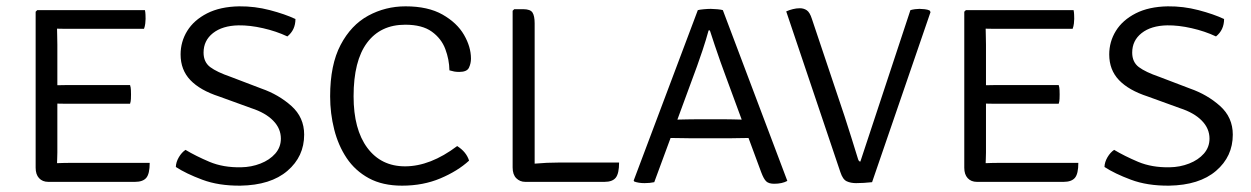

<svg xmlns="http://www.w3.org/2000/svg" viewBox="-20 -574 3947 606"><path d="M452.5 -60Q452.5 -25.5 441.8 -12.8Q431 0 406 0H132.5Q114 0 103.2 -11.8Q92.5 -23.5 92.5 -44.5V-537L97.5 -542H437.5Q439 -534.5 439.2 -527.5Q439.5 -520.5 439.5 -514.5Q439.5 -508.5 438.5 -499.8Q437.5 -491 434.5 -483H214Q203 -483 188.8 -483Q174.5 -483 160 -483.5Q160 -474 160.5 -461Q161 -448 161 -433V-305Q175.5 -305.5 189.5 -305.5Q203.5 -305.5 214 -305.5H390.5Q393 -298 393.2 -289.5Q393.5 -281 393.5 -276Q393.5 -270 393.2 -262Q393 -254 390.5 -246.5H214Q203.5 -246.5 189.5 -246.5Q175.5 -246.5 161 -247V-92.5Q161 -83.5 160.5 -73Q160 -62.5 160 -59Q181 -60 214.5 -60Z M535 -47Q535.5 -62.5 544.5 -77.8Q553.5 -93 565.5 -101Q598 -81.5 641.2 -63.2Q684.5 -45 740.5 -46Q773.5 -46.5 802.2 -57.8Q831 -69 848.8 -89.2Q866.5 -109.5 866.5 -136.5Q866.5 -168.5 842.2 -193.2Q818 -218 773.5 -232.5L671.5 -269.5Q611.5 -289 580.8 -321.2Q550 -353.5 550 -402Q550 -442.5 571 -476.5Q592 -510.5 633.5 -531.8Q675 -553 735 -554Q784 -554.5 831.8 -542Q879.5 -529.5 912.5 -514Q912.5 -479.5 887 -459Q852 -475.5 810.2 -485Q768.5 -494.5 733 -494Q682 -493 652.2 -469.5Q622.5 -446 622.5 -408Q622.5 -378 643.5 -362.2Q664.5 -346.5 708 -331.5L805 -294.5Q859.5 -275.5 899.8 -239.5Q940 -203.5 940 -149Q940 -80 887.2 -34.8Q834.5 10.5 738.5 12Q670 12.5 618.5 -6.8Q567 -26 535 -47Z M1398.5 -352Q1398 -386 1385.5 -419.2Q1373 -452.5 1342.8 -474.2Q1312.5 -496 1259 -496Q1181 -496 1138.5 -439Q1096 -382 1096 -270Q1096 -165.5 1139.5 -107.2Q1183 -49 1258.5 -49Q1338 -49 1423 -113Q1452 -94.5 1460.5 -67Q1424.5 -34 1370 -11Q1315.5 12 1249 12Q1187.5 12 1144.2 -11.5Q1101 -35 1074.2 -75Q1047.5 -115 1034.8 -165.5Q1022 -216 1022 -270Q1022 -369.5 1055 -432.2Q1088 -495 1142.2 -524.5Q1196.5 -554 1260 -554Q1331 -554 1376.8 -528Q1422.5 -502 1444.5 -464Q1466.5 -426 1466.5 -389Q1466.5 -374 1460.2 -360.5Q1454 -347 1429.5 -347Q1420.5 -347 1413.8 -348.2Q1407 -349.5 1398.5 -352Z M1934 -61Q1934 -26.5 1923.5 -13.2Q1913 0 1888 0H1638Q1621 0 1609.5 -11.5Q1598 -23 1598 -45.5V-540L1603 -545H1631.5Q1654 -545 1660.8 -534.2Q1667.5 -523.5 1667.5 -500.5V-57.5Q1706 -61 1745 -61Z M2164 -137.5Q2161 -137.5 2147.8 -137.8Q2134.5 -138 2119.2 -138.2Q2104 -138.5 2096.5 -138.5L2045 1Q2031.5 4 2014.5 4Q1995.5 4 1982 -1L1980 -4L2182.5 -542Q2187.5 -543.5 2201 -544.8Q2214.5 -546 2223.5 -546Q2231.5 -546 2244.5 -544.8Q2257.5 -543.5 2261.5 -542L2465 -3Q2448.5 6 2423.5 6Q2406.5 6 2398.5 -1.5Q2390.5 -9 2382.5 -30.5L2342.5 -138.5Q2336 -138.5 2322 -138.2Q2308 -138 2295.5 -137.8Q2283 -137.5 2280.5 -137.5ZM2180 -365 2118 -196.5Q2128.5 -197 2149 -197.2Q2169.5 -197.5 2173.5 -197.5H2272Q2275.5 -197.5 2293.2 -197.2Q2311 -197 2321 -196.5L2270.5 -333.5Q2263.5 -352 2254.2 -378.2Q2245 -404.5 2236 -431Q2227 -457.5 2220.5 -478H2216.5Q2208.5 -448.5 2197.5 -415.5Q2186.5 -382.5 2180 -365Z M2853.5 -542Q2860.5 -544 2868.2 -545Q2876 -546 2882 -546Q2888.5 -546 2898 -545Q2907.5 -544 2914 -541L2917 -536L2732.5 1Q2705.5 4 2682 4Q2665 4 2652.5 -1.8Q2640 -7.5 2632.5 -30.5L2461.5 -538Q2471.5 -542.5 2482.5 -545.2Q2493.5 -548 2504.5 -548Q2517 -548 2526.5 -541.5Q2536 -535 2542.5 -514.5L2645.5 -207.5Q2654.5 -180 2667 -140.2Q2679.5 -100.5 2688.5 -71Q2691 -64 2695.5 -64Z M3383.5 -60Q3383.5 -25.5 3372.8 -12.8Q3362 0 3337 0H3063.5Q3045 0 3034.2 -11.8Q3023.5 -23.5 3023.5 -44.5V-537L3028.5 -542H3368.5Q3370 -534.5 3370.2 -527.5Q3370.5 -520.5 3370.5 -514.5Q3370.5 -508.5 3369.5 -499.8Q3368.5 -491 3365.5 -483H3145Q3134 -483 3119.8 -483Q3105.5 -483 3091 -483.5Q3091 -474 3091.5 -461Q3092 -448 3092 -433V-305Q3106.5 -305.5 3120.5 -305.5Q3134.5 -305.5 3145 -305.5H3321.5Q3324 -298 3324.2 -289.5Q3324.5 -281 3324.5 -276Q3324.5 -270 3324.2 -262Q3324 -254 3321.5 -246.5H3145Q3134.5 -246.5 3120.5 -246.5Q3106.5 -246.5 3092 -247V-92.5Q3092 -83.5 3091.5 -73Q3091 -62.5 3091 -59Q3112 -60 3145.5 -60Z M3466 -47Q3466.5 -62.5 3475.5 -77.8Q3484.5 -93 3496.5 -101Q3529 -81.5 3572.2 -63.2Q3615.5 -45 3671.5 -46Q3704.5 -46.5 3733.2 -57.8Q3762 -69 3779.8 -89.2Q3797.5 -109.5 3797.5 -136.5Q3797.5 -168.5 3773.2 -193.2Q3749 -218 3704.5 -232.5L3602.5 -269.5Q3542.5 -289 3511.8 -321.2Q3481 -353.5 3481 -402Q3481 -442.5 3502 -476.5Q3523 -510.5 3564.5 -531.8Q3606 -553 3666 -554Q3715 -554.5 3762.8 -542Q3810.5 -529.5 3843.5 -514Q3843.5 -479.5 3818 -459Q3783 -475.5 3741.2 -485Q3699.5 -494.5 3664 -494Q3613 -493 3583.2 -469.5Q3553.5 -446 3553.5 -408Q3553.5 -378 3574.5 -362.2Q3595.5 -346.5 3639 -331.5L3736 -294.5Q3790.5 -275.5 3830.8 -239.5Q3871 -203.5 3871 -149Q3871 -80 3818.2 -34.8Q3765.5 10.5 3669.5 12Q3601 12.5 3549.5 -6.8Q3498 -26 3466 -47Z"/></svg>

Font: Signika Negative SC Light
Style: Regular
Weight: 300
Designer: Anna Giedryś
Foundry: Anna Giedryś
Version: Version 2.000; ttfautohint (v1.8.3) -l 8 -r 50 -G 200 -x 9 -